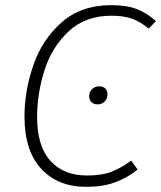

<svg xmlns="http://www.w3.org/2000/svg" viewBox="-20 -714 625 745"><path d="M585 -632 557 -603Q524 -630 492.5 -641.5Q461 -653 412 -653Q311 -653 246 -592Q181 -531 152.5 -441Q124 -351 124 -260Q124 -147 175.5 -90Q227 -33 318 -33Q375 -33 412.5 -47.5Q450 -62 489 -91L514 -56Q474 -24 426.5 -6.5Q379 11 315 11Q204 11 139.5 -59.5Q75 -130 75 -261Q75 -362 109.5 -461.5Q144 -561 219.5 -627.5Q295 -694 411 -694Q472 -694 511.5 -678.5Q551 -663 585 -632ZM326 -340Q326 -357 337 -368Q348 -379 365 -379Q380 -379 388.5 -370.5Q397 -362 397 -348Q397 -331 386 -320Q375 -309 359 -309Q344 -309 335 -317.5Q326 -326 326 -340Z"/></svg>

Font: Fira Sans ExtraLight
Style: Italic
Weight: 275
Italic angle: -8°
Designer: Carrois Corporate & Edenspiekermann AG
Foundry: Carrois Corporate GbR & Edenspiekermann AG
Version: Version 4.203